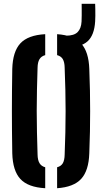

<svg xmlns="http://www.w3.org/2000/svg" viewBox="-20 -989 540 1017"><path d="M219.5 8Q128.5 3 88 -40.8Q47.5 -84.5 45 -177Q44 -238.5 43.5 -293.2Q43 -348 43 -400.8Q43 -453.5 43.5 -508.2Q44 -563 45 -623.5Q47.5 -716 88 -759.5Q128.5 -803 219.5 -808V-697Q199 -691.5 189.2 -675.5Q179.5 -659.5 179 -630.5Q177 -570.5 175.8 -513.8Q174.5 -457 174.5 -401.2Q174.5 -345.5 175.8 -288.5Q177 -231.5 179 -170.5Q179.5 -141 189.2 -124.8Q199 -108.5 219.5 -103ZM282.5 8V-103Q303.5 -108.5 312.8 -124.5Q322 -140.5 322.5 -170.5Q325 -231 326.2 -287.8Q327.5 -344.5 327.5 -400.2Q327.5 -456 326.2 -513Q325 -570 322.5 -630.5Q322 -659.5 312.8 -675.5Q303.5 -691.5 282.5 -697V-808Q370 -802 410 -758.5Q450 -715 453 -623.5Q455.5 -563 456.5 -508.2Q457.5 -453.5 457.5 -400.5Q457.5 -347.5 456.5 -292.8Q455.5 -238 453 -177Q450 -85 410 -41.5Q370 2 282.5 8ZM329.5 -737.5Q307.5 -737.5 289.5 -740L288 -800Q299 -800 309.5 -800Q320 -800 330 -800Q372.5 -800 391.2 -819Q410 -838 412 -875Q412.5 -888.5 412.8 -906.8Q413 -925 412.8 -942.2Q412.5 -959.5 412.5 -969H484Q484.5 -958 484.8 -940.8Q485 -923.5 485 -905.5Q485 -887.5 484 -875.5Q479.5 -802 443.5 -769.8Q407.5 -737.5 329.5 -737.5Z"/></svg>

Font: Big Shoulders Stencil Text Thin ExtraBold
Style: Regular
Weight: 800
Version: Version 2.001